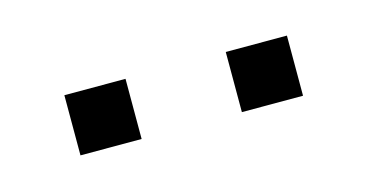

<svg xmlns="http://www.w3.org/2000/svg" viewBox="-27 -742 354 185"><g transform="rotate(-15 150.0 -650.0)"><path d="M39 -680H100V-620H39ZM200 -680H261V-620H200Z"/></g></svg>

Font: wassup Sans
Style: Light
Weight: 200
Version: Version 2.001